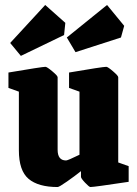

<svg xmlns="http://www.w3.org/2000/svg" viewBox="-20 -741 553 773"><path d="M56 -136V-372L14 -387V-449Q150 -472 163 -472Q169 -472 190.5 -454Q212 -436 212 -430V-138Q212 -95 246 -95Q253 -95 300 -118V-372L258 -387V-449Q393 -472 408 -472Q414 -472 435 -454Q456 -436 456 -430V-87L498 -72V-9Q359 12 344 12Q339 12 322.5 -5.5Q306 -23 306 -29V-52Q281 -32 249.5 -10Q218 12 212 12Q134 12 95 -21Q56 -54 56 -136ZM64 -516 21 -568 162 -721 243 -649 238 -600ZM284 -531 249 -590 411 -721 480 -637 467 -590Z"/></svg>

Font: Grenze ExtraBold
Style: Regular
Weight: 800
Designer: Renata Polastri
Foundry: Omnibus-Type
Version: Version 1.002; ttfautohint (v1.8)